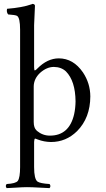

<svg xmlns="http://www.w3.org/2000/svg" viewBox="-20 -718 542 984"><path d="M152.8 -274.9V-92.8Q152.8 -62.5 167.5 -49.3Q169.4 -47.9 169.9 -46.9Q198.7 -22.9 235.8 -22.9Q334.5 -22.9 359.9 -132.3Q366.7 -163.1 367.2 -198.2Q366.2 -303.2 317.9 -352.1Q293.9 -374.5 255.9 -375Q219.7 -375 185.5 -344.7Q153.3 -314.5 152.8 -274.9ZM83 -565.9Q83 -627 67.4 -636.7Q58.6 -641.6 22 -644Q12.2 -654.8 16.1 -672.9Q94.7 -679.2 142.6 -696.3Q145.5 -697.3 147 -698.2Q158.2 -696.8 159.2 -689Q159.2 -681.6 154.8 -588.9V-374Q154.8 -357.4 158.7 -356.9Q163.1 -357.9 171.9 -367.2Q222.7 -418.5 280.8 -418.9Q356 -418.9 405.3 -346.7Q442.4 -291 442.9 -224.1Q442.4 -113.8 375 -45.9Q318.4 9.8 241.2 9.8Q206.1 9.3 173.8 -2.9Q160.2 -8.3 159.2 -7.8Q155.3 -3.9 154.8 9.8V138.2Q154.8 199.2 171.9 212.4Q186 222.2 233.9 225.1Q242.7 235.8 233.9 246.1Q216.3 245.6 185.5 243.7Q143.6 241.2 118.2 241.2Q95.7 241.2 60.5 243.7Q31.2 245.6 14.2 246.1Q5.4 235.4 14.2 225.1Q60.5 222.7 71.3 209Q83 192.4 83 138.2Z"/></svg>

Font: Linux Libertine Display O
Style: Regular
Weight: 400
Designer: Philipp H. Poll
Foundry: Philipp H. Poll
Version: Version 5.0.9